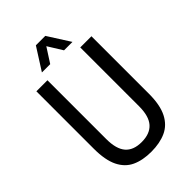

<svg xmlns="http://www.w3.org/2000/svg" viewBox="-258 -970 1080 1080"><g transform="rotate(-45 282.5 -429.5)"><path d="M161 -739 245 -871H320L404 -739H337L283 -826L227 -739ZM281 12Q213 12 164.5 -10.5Q116 -33 90 -86Q64 -139 64 -229V-686H152V-218Q152 -139 184 -102Q216 -65 281 -65Q347 -65 380 -102Q413 -139 413 -218V-686H502V-229Q502 -139 475 -86Q448 -33 398.5 -10.5Q349 12 281 12Z"/></g></svg>

Font: Archivo Condensed
Style: Regular
Weight: 400
Width: 3
Designer: Hector Gatti
Foundry: Omnibus-Type
Version: Version 2.001; ttfautohint (v1.8.3)